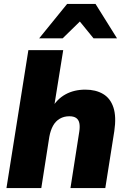

<svg xmlns="http://www.w3.org/2000/svg" viewBox="-20 -961 646 981"><path d="M13 0 125 -705H303L255 -407H244Q270 -454 314 -478.5Q358 -503 416 -503Q469 -503 506.5 -481Q544 -459 559.5 -412Q575 -365 564 -291L518 0H340L385 -288Q389 -314 385.5 -331.5Q382 -349 369.5 -358Q357 -367 334 -367Q307 -367 285.5 -354.5Q264 -342 251 -318.5Q238 -295 232 -262L191 0ZM180 -765 323 -941H468L578 -765H458L388 -851L300 -765Z"/></svg>

Font: Nunito Sans 12pt ExtraLight 12pt Black
Style: Italic
Weight: 900
Italic angle: -9°
Version: Version 3.101;gftools[0.9.27]